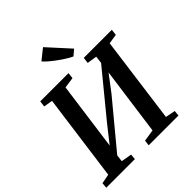

<svg xmlns="http://www.w3.org/2000/svg" viewBox="-263 -1159 1324 1324"><g transform="rotate(-45 399.5 -497.0)"><path d="M2 0 5.5 -40.5 75 -54 161 -688 95.5 -699 101 -743H376.5L371.5 -699L292.5 -688L217.5 -139.5L193.5 -150L322.5 -313.5L619.5 -675.5L579 -581.5L592 -688L520 -699L525.5 -743H799L794 -699L723 -688L638 -54L710 -40.5L706 0H415.5L420.5 -40.5L507 -54L581.5 -597.5L606 -591.5L485 -432L178.5 -62.5L217 -135.5L207 -54L284.5 -40.5L281 0ZM482 -800Q463.5 -808.5 438.2 -824Q413 -839.5 386.8 -858.5Q360.5 -877.5 337.8 -896.8Q315 -916 301.5 -932L379 -994L523.5 -835Z"/></g></svg>

Font: Merriweather 36pt SemiBold
Style: Italic
Weight: 600
Italic angle: -7.8°
Version: Version 2.101